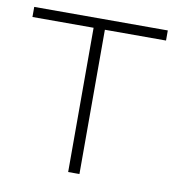

<svg xmlns="http://www.w3.org/2000/svg" viewBox="-67 -578 580 637"><g transform="rotate(10 223.0 -260.0)"><path d="M242 -486H448V-520H-2V-486H204V0H242Z"/></g></svg>

Font: Montserrat-Alt1 ExtLt
Style: Regular
Weight: 200
Designer: Differentunic
Foundry: Differentunic
Version: Version 7.222